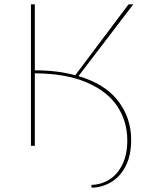

<svg xmlns="http://www.w3.org/2000/svg" viewBox="-20 -678 708 893"><path d="M590 -27Q590 45 564.5 94.5Q539 144 497 169Q455 194 406 195L405 182Q450 181 488 157.5Q526 134 549 87.5Q572 41 572 -25Q572 -113 526 -183Q480 -253 383.5 -294.5Q287 -336 142 -337V0H124V-658H142V-351Q247 -351 330 -328L578 -658H600L345 -324Q468 -288 529 -209Q590 -130 590 -27Z"/></svg>

Font: Ysabeau Infant Thin
Style: Regular
Weight: 200
Designer: Christian Thalmann (Catharsis Fonts)
Version: Version 0.003